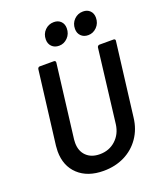

<svg xmlns="http://www.w3.org/2000/svg" viewBox="-165 -1020 947 1132"><g transform="rotate(-20 308.5 -454.5)"><path d="M71 -193Q71 -203 73 -227L130 -688Q131 -693 134.5 -696.5Q138 -700 143 -700H232Q243 -700 243 -688L186 -225Q185 -218 185 -204Q185 -153 216 -122.5Q247 -92 300 -92Q359 -92 399.5 -129Q440 -166 448 -225L504 -688Q505 -693 509 -696.5Q513 -700 518 -700H607Q612 -700 615 -696.5Q618 -693 617 -688L560 -227Q552 -157 515 -103.5Q478 -50 419.5 -21Q361 8 288 8Q188 8 129.5 -46.5Q71 -101 71 -193ZM414 -836Q414 -871 437 -894Q460 -917 493 -917Q520 -917 536.5 -900.5Q553 -884 553 -857Q553 -822 530 -798.5Q507 -775 476 -775Q448 -775 431 -792Q414 -809 414 -836ZM231 -836Q231 -871 254 -894Q277 -917 310 -917Q337 -917 353.5 -900.5Q370 -884 370 -857Q370 -822 347 -798.5Q324 -775 293 -775Q265 -775 248 -792Q231 -809 231 -836Z"/></g></svg>

Font: Barlow SemiBold
Style: Italic
Weight: 600
Italic angle: -7°
Designer: Jeremy Tribby
Foundry: Tribby Type
Version: Version 1.408